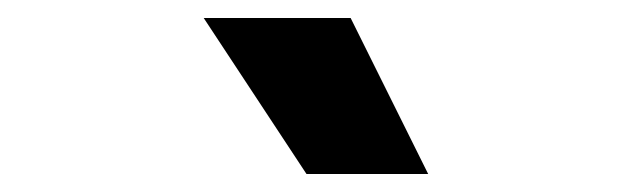

<svg xmlns="http://www.w3.org/2000/svg" viewBox="-20 -809 690 213"><path d="M455 -616H320L206 -789H369Z"/></svg>

Font: Azeret Mono Thin
Style: Regular
Weight: 100
Designer: Martin Vácha
Foundry: Displaay
Version: Version 1.002